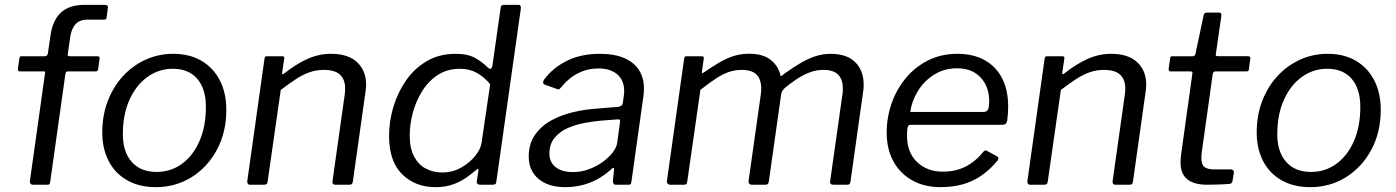

<svg xmlns="http://www.w3.org/2000/svg" viewBox="-20 -762 5760 792"><path d="M382.2 -530Q387.2 -530 389.6 -527.3Q392.1 -524.6 390.8 -520L384.8 -476.1Q383.2 -467.5 374.6 -467.5H259.2Q252 -467.5 249.7 -456.7L187.1 -11.7Q186.1 -4.3 184 -2.1Q182 0 175.9 0H114.4Q109.3 0 105.8 -4.4Q102.3 -8.8 103.3 -15.1L165.9 -460.9Q167.9 -467.5 161.1 -467.5H61.7Q56.8 -467.5 55.1 -471Q53.5 -474.5 53.8 -479.4L60.2 -522Q60.8 -526.6 62.5 -528.3Q64.2 -530 69.9 -530H165Q170.1 -530 173.7 -533.4Q177.3 -536.8 177.6 -542.4L188.2 -615.7Q197.2 -678.5 231.5 -710.3Q265.8 -742 329.3 -742H412.6Q418.7 -742 422.4 -738.9Q426.2 -735.8 425 -729.6L419.8 -689.1Q418.8 -680.9 408.7 -680.9H339.7Q308.2 -680.9 291.2 -661.7Q274.1 -642.5 269.7 -609.2L259.4 -537.9Q258.4 -530 266.9 -530H382.2Z M622.7 10Q554.6 10 504.8 -18.2Q454.9 -46.4 428.4 -97.5Q401.9 -148.6 401.9 -215.7Q401.9 -286.4 424.7 -345.7Q447.6 -405 487.8 -448.6Q528 -492.1 581.3 -516.1Q634.5 -540 694.3 -540Q762.7 -540 811.8 -510.8Q860.9 -481.6 887.3 -429.7Q913.6 -377.7 913.6 -308.9Q913.6 -216.5 874.8 -144.3Q836 -72.2 770.2 -31.1Q704.4 10 622.7 10ZM626.4 -52.8Q684.2 -52.8 730 -85.8Q775.8 -118.9 802.5 -179.1Q829.3 -239.4 829.3 -321.6Q829.3 -395.2 793.8 -436.8Q758.3 -478.3 692.3 -478.3Q635.5 -478.3 588.6 -444.9Q541.8 -411.5 514.3 -350.8Q486.8 -290 486.8 -208.2Q486.8 -135.6 523.4 -94.2Q560 -52.8 626.4 -52.8Z M1011.3 0Q1004.8 0 1001.9 -4.7Q999.1 -9.3 1000.1 -15.8L1071 -519.5Q1072.2 -526.2 1074.2 -528.1Q1076.1 -530 1081.4 -530H1143.7Q1149 -530 1151.3 -527.9Q1153.5 -525.7 1152.3 -519.3L1143.8 -462Q1142.8 -451.2 1152.2 -458.9Q1200.2 -497.1 1247.4 -518.6Q1294.7 -540 1345.6 -540Q1416.4 -540 1453.3 -505.1Q1490.1 -470.2 1490.1 -413.3Q1490.1 -407 1489.6 -400.4Q1489.1 -393.8 1488.1 -386.5L1435.5 -13.1Q1434.2 -5.4 1431.3 -2.7Q1428.4 0 1420.4 0H1362.4Q1355.9 0 1353.2 -4.5Q1350.4 -9 1351.7 -15.8L1401.8 -370.6Q1402.8 -377.7 1403.3 -384.3Q1403.8 -390.8 1403.8 -396.4Q1403.8 -433.7 1382.8 -453.7Q1361.8 -473.7 1315.9 -473.7Q1285.2 -473.7 1257.9 -464.3Q1230.7 -454.9 1202.3 -436.6Q1174 -418.3 1138.1 -391.1L1083.8 -12.1Q1082.5 -4.8 1079.5 -2.4Q1076.5 0 1067.9 0H1011.3Z M1960.6 0Q1954.2 0 1949.8 -3.6Q1945.4 -7.3 1946.7 -14.5L1953.3 -56.7Q1955.3 -64.7 1951.9 -65.1Q1948.5 -65.5 1941.2 -58.5Q1928.9 -48 1906.6 -31.5Q1884.2 -15 1851.9 -2.5Q1819.5 10 1776.8 10Q1692.7 10 1638.8 -43.3Q1584.9 -96.6 1584.9 -201.3Q1584.9 -262 1602.9 -321.8Q1620.9 -381.6 1655.7 -431.3Q1690.5 -480.9 1741.7 -510.5Q1792.9 -540 1859.2 -540Q1910 -540 1940.4 -522.7Q1970.8 -505.5 1991.9 -483.6Q2000.3 -476.1 2005.2 -478.7Q2010.1 -481.2 2011.9 -496.2L2045.3 -730.5Q2046.6 -737.2 2049.4 -739.6Q2052.1 -742 2058.2 -742H2119.4Q2129.6 -742 2128.5 -726.8L2027.6 -14Q2026.6 -5.4 2023.4 -2.7Q2020.2 0 2010.7 0ZM2002 -414.6Q1975.9 -445.9 1945.7 -462.1Q1915.6 -478.3 1877.4 -478.3Q1825.5 -478.3 1786.7 -453.3Q1747.9 -428.2 1722 -387Q1696.1 -345.7 1683.1 -297.6Q1670.1 -249.4 1670.1 -202.6Q1670.1 -150.1 1688.2 -116.2Q1706.3 -82.2 1736.7 -66.4Q1767.1 -50.6 1804.7 -50.6Q1846.2 -50.6 1881.6 -70.3Q1916.9 -90.1 1940 -118.6Q1963.2 -147.1 1966.6 -174Z M2499.3 -61.7Q2458.4 -25.3 2411.5 -7.7Q2364.6 10 2312.6 10Q2241.2 10 2201.1 -24.4Q2161 -58.8 2161 -115.8Q2161 -169 2186.7 -205.7Q2212.4 -242.4 2254.4 -265.5Q2296.5 -288.5 2347.6 -300.1Q2398.7 -311.7 2449.3 -314.6L2528 -321.1Q2547 -322.6 2549.3 -338.2L2553 -365.4Q2554 -370.8 2554.4 -376.1Q2554.7 -381.4 2554.7 -386.6Q2554.7 -430.5 2526.3 -455.1Q2497.9 -479.7 2448.1 -479.7Q2403.8 -479.7 2364.6 -460Q2325.3 -440.2 2291.2 -398.1Q2288.2 -394.3 2285.3 -393.7Q2282.5 -393.2 2276.8 -395.2L2225.9 -413.2Q2222.2 -415.2 2220.6 -419.3Q2219 -423.5 2223.7 -432.7Q2260 -482.3 2318.5 -511.2Q2376.9 -540 2453.8 -540Q2514.9 -540 2555.3 -522.4Q2595.7 -504.7 2616 -472.7Q2636.3 -440.7 2636.3 -396.6Q2636.3 -389.6 2635.8 -382.2Q2635.3 -374.8 2634.3 -366.8L2584.6 -12.3Q2583.3 -3.8 2581 -1.9Q2578.7 0 2571.3 0H2520.5Q2514 0 2511 -4.3Q2508 -8.6 2508.2 -16.1L2513 -63.6Q2512.5 -76.9 2499.3 -61.7ZM2537.4 -256.8Q2538.6 -265.1 2536.6 -267.8Q2534.5 -270.5 2526.9 -269.5L2457.8 -264.2Q2428.3 -261.7 2391.7 -254.9Q2355.2 -248.1 2322.1 -233.8Q2289.1 -219.4 2267.7 -193.6Q2246.4 -167.9 2246.4 -128.2Q2246.4 -92.6 2272.2 -72.4Q2298.1 -52.2 2344 -52.2Q2377.9 -52.2 2409.4 -64Q2440.9 -75.8 2466.1 -94Q2492.1 -112.8 2507.8 -133.6Q2523.6 -154.4 2526 -173.4Z M2744.7 0Q2738 0 2734 -4.7Q2730.1 -9.3 2731.1 -15.8L2802 -519.5Q2803.2 -526.2 2805.3 -528.1Q2807.3 -530 2812.4 -530H2874.4Q2880.5 -530 2882.3 -527.2Q2884 -524.3 2882.7 -518L2875.5 -467Q2874.3 -456.7 2881.6 -462Q2918.5 -487.4 2948.4 -504.8Q2978.3 -522.3 3007.7 -531.3Q3037 -540.3 3069.4 -540.3Q3129.5 -540.3 3161.2 -513.2Q3192.9 -486.2 3199.1 -450.9Q3200.4 -446.6 3204.9 -449.6Q3209.4 -452.5 3215.8 -458.2Q3251.8 -484.1 3283 -502.3Q3314.3 -520.6 3344.2 -530.3Q3374.2 -540 3406.5 -540Q3473.2 -540 3507.9 -505.4Q3542.6 -470.8 3542.6 -413.5Q3542.6 -406.5 3542.3 -399.6Q3541.9 -392.7 3540.6 -385.1L3488.3 -13.1Q3487 -5.4 3484.3 -2.7Q3481.5 0 3473.5 0H3417.4Q3401.7 0 3404.5 -15.8L3454.6 -369.7Q3456.3 -376.9 3456.5 -384.5Q3456.6 -392 3456.6 -397.9Q3456.6 -434.5 3437.4 -454.1Q3418.2 -473.7 3376.3 -473.7Q3345.6 -473.7 3317.4 -462.4Q3289.1 -451.1 3265.5 -435Q3241.9 -419 3223.2 -403.8Q3214.6 -396.8 3209.3 -390.4Q3204.1 -384 3202.4 -374.1L3151.4 -13.1Q3150.1 -5.4 3147.2 -2.7Q3144.2 0 3136.9 0H3080.8Q3074.6 0 3070.6 -4.5Q3066.7 -9 3067.9 -15.8L3118.3 -372.2Q3124.9 -421.3 3106.6 -447.5Q3088.2 -473.7 3039.7 -473.7Q3010.4 -473.7 2984.4 -464.3Q2958.4 -454.9 2930.9 -436.6Q2903.5 -418.3 2869.1 -391.1L2814.8 -12.1Q2813.5 -4.8 2810.8 -2.4Q2808.1 0 2799.5 0H2744.7Z M3859.8 10Q3792.7 10 3742.6 -18.2Q3692.5 -46.4 3665.1 -96.8Q3637.6 -147.3 3637.6 -215.1Q3637.6 -277.1 3657.7 -334.9Q3677.7 -392.8 3715.8 -439.1Q3754 -485.4 3807.9 -512.7Q3861.9 -540 3929.3 -540Q3994.1 -540 4041 -514.3Q4087.9 -488.5 4113.3 -440Q4138.7 -391.4 4138.7 -321.9Q4138.7 -308.2 4137.7 -293.8Q4136.7 -279.5 4134.7 -264Q4133.7 -256.5 4128.7 -251.8Q4123.7 -247.1 4114.4 -247.1H3735Q3727.4 -247.1 3724.4 -237.6Q3721.4 -228 3721.4 -202.2Q3721.4 -133.4 3762.8 -93.6Q3804.2 -53.9 3869.5 -53.9Q3921.7 -53.9 3963.1 -74.9Q4004.6 -96 4037.8 -137.6Q4042.4 -142.1 4046 -141.6Q4049.6 -141.1 4053.5 -138.6L4092.1 -117.5Q4102.9 -112.3 4095.8 -100.8Q4063.4 -61.4 4027.3 -37Q3991.3 -12.6 3950 -1.3Q3908.7 10 3859.8 10ZM4037.6 -300.2Q4048.3 -300.2 4054.3 -308.3Q4060.4 -316.5 4060.4 -345.3Q4060.4 -404.5 4025.1 -442.4Q3989.7 -480.3 3928 -480.3Q3874.7 -480.3 3833.1 -454Q3791.6 -427.8 3766.2 -386.4Q3740.9 -345 3734.7 -300.2Z M4229.3 0Q4222.8 0 4219.9 -4.7Q4217.1 -9.3 4218.1 -15.8L4289 -519.5Q4290.2 -526.2 4292.2 -528.1Q4294.1 -530 4299.4 -530H4361.7Q4367 -530 4369.3 -527.9Q4371.5 -525.7 4370.3 -519.3L4361.8 -462Q4360.8 -451.2 4370.2 -458.9Q4418.2 -497.1 4465.4 -518.6Q4512.7 -540 4563.6 -540Q4634.4 -540 4671.3 -505.1Q4708.1 -470.2 4708.1 -413.3Q4708.1 -407 4707.6 -400.4Q4707.1 -393.8 4706.1 -386.5L4653.5 -13.1Q4652.2 -5.4 4649.3 -2.7Q4646.4 0 4638.4 0H4580.4Q4573.9 0 4571.2 -4.5Q4568.4 -9 4569.7 -15.8L4619.8 -370.6Q4620.8 -377.7 4621.3 -384.3Q4621.8 -390.8 4621.8 -396.4Q4621.8 -433.7 4600.8 -453.7Q4579.8 -473.7 4533.9 -473.7Q4503.2 -473.7 4475.9 -464.3Q4448.7 -454.9 4420.3 -436.6Q4392 -418.3 4356.1 -391.1L4301.8 -12.1Q4300.5 -4.8 4297.5 -2.4Q4294.5 0 4285.9 0H4229.3Z M4960 0Q4904.8 0 4877.2 -22.7Q4849.7 -45.4 4849.7 -91.7Q4849.7 -99.6 4850.4 -108.1Q4851.1 -116.6 4852.1 -125.2L4898.7 -459.3Q4899.7 -464.4 4897.3 -465.9Q4895 -467.5 4889.6 -467.5H4808.4Q4799.7 -467.5 4800.8 -480.3L4807.2 -522.8Q4807.8 -527.7 4809.6 -528.9Q4811.4 -530 4816.4 -530H4900.7Q4904.6 -530 4907.9 -533.3Q4911.2 -536.7 4911.5 -540.8L4945.1 -699.6Q4947 -710 4958.4 -710H5009Q5014.9 -710 5016.9 -706.3Q5019 -702.6 5017.7 -693.6L4995.2 -538.2Q4994.2 -533.9 4996.1 -532.1Q4997.9 -530.3 5002.2 -530.3H5127.1Q5132.1 -530.3 5135.4 -527.9Q5138.8 -525.4 5137.5 -520.5L5131.5 -475.5Q5130.5 -470.6 5128.8 -469Q5127 -467.5 5120.6 -467.5H4994.2Q4984.7 -467.5 4982.5 -456.5L4938.1 -139.8Q4937.1 -131.7 4936.3 -125.1Q4935.6 -118.5 4935.6 -111.8Q4935.6 -82 4949.2 -72.5Q4962.9 -63.1 4989.8 -63.1H5058.9Q5064 -63.1 5067.1 -59.1Q5070.2 -55.2 5069.7 -50.1L5064.2 -15.8Q5062.6 -6 5053.7 -3.6Q5042.8 -2.3 5024.8 -1.6Q5006.7 -1 4988.8 -0.5Q4970.9 0 4960 0Z M5384.7 10Q5316.6 10 5266.8 -18.2Q5216.9 -46.4 5190.4 -97.5Q5163.9 -148.6 5163.9 -215.7Q5163.9 -286.4 5186.7 -345.7Q5209.6 -405 5249.8 -448.6Q5290 -492.1 5343.3 -516.1Q5396.5 -540 5456.3 -540Q5524.7 -540 5573.8 -510.8Q5622.9 -481.6 5649.3 -429.7Q5675.6 -377.7 5675.6 -308.9Q5675.6 -216.5 5636.8 -144.3Q5598 -72.2 5532.2 -31.1Q5466.4 10 5384.7 10ZM5388.4 -52.8Q5446.2 -52.8 5492 -85.8Q5537.8 -118.9 5564.5 -179.1Q5591.3 -239.4 5591.3 -321.6Q5591.3 -395.2 5555.8 -436.8Q5520.3 -478.3 5454.3 -478.3Q5397.5 -478.3 5350.6 -444.9Q5303.8 -411.5 5276.3 -350.8Q5248.8 -290 5248.8 -208.2Q5248.8 -135.6 5285.4 -94.2Q5322 -52.8 5388.4 -52.8Z"/></svg>

Font: Libre Franklin Thin
Style: Italic
Weight: 100
Italic angle: -8°
Designer: Pablo Impallari, Rodrigo Fuenzalida, Nhung Nguyen
Foundry: Impallari Type
Version: Version 3.000